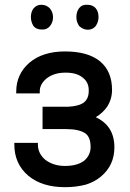

<svg xmlns="http://www.w3.org/2000/svg" viewBox="-20 -774 543 804"><path d="M109.4 -702.1Q109.4 -724.6 120.1 -738.3Q133.8 -754.9 154.3 -753.9Q173.8 -753.9 188.5 -739.3Q202.1 -722.7 202.1 -702.1Q202.1 -680.7 189.5 -665Q175.8 -648.4 154.3 -650.4Q131.8 -650.4 120.1 -665Q109.4 -682.6 109.4 -702.1ZM299.8 -702.1Q299.8 -724.6 311.5 -740.2Q324.2 -755.9 346.7 -753.9Q369.1 -753.9 381.8 -738.3Q392.6 -724.6 392.6 -702.1Q392.6 -682.6 380.9 -665Q368.2 -649.4 346.7 -649.4Q327.1 -650.4 311.5 -665Q299.8 -682.6 299.8 -702.1ZM331.1 -344.7Q352.5 -361.3 351.6 -396.5Q351.6 -429.7 326.2 -449.2Q299.8 -470.7 252 -469.7Q206.1 -469.7 174.8 -445.3Q145.5 -420.9 146.5 -389.6V-382.8H47.9V-389.6Q47.9 -463.9 103.5 -511.7Q159.2 -558.6 252 -558.6Q347.7 -558.6 398.4 -517.6Q449.2 -475.6 449.2 -397.5Q449.2 -359.4 428.7 -327.1Q410.2 -300.8 380.9 -283.2Q459 -247.1 459 -157.2Q459 -82 403.3 -35.2Q377 -12.7 339.8 -1Q298.8 9.8 252 9.8Q156.2 9.8 98.6 -38.1Q40 -87.9 40 -168.9V-175.8H138.7V-168.9Q138.7 -131.8 168.9 -105.5Q203.1 -79.1 252 -79.1Q302.7 -79.1 332 -100.6Q359.4 -124 359.4 -158.2Q359.4 -200.2 336.9 -215.8Q310.5 -233.4 257.8 -233.4H158.2V-327.1H265.6Q309.6 -329.1 331.1 -344.7Z"/></svg>

Font: RobotoJAA
Style: Medium
Weight: 500
Version: Version 2.05; 2016-11-05